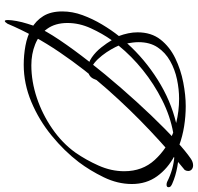

<svg xmlns="http://www.w3.org/2000/svg" viewBox="-32 -644 806 781"><g transform="rotate(90 370.5 -253.0)"><path d="M243 53Q204 53 165.5 46Q127 39 95.5 21.5Q64 4 45 -26.5Q26 -57 26 -104Q26 -145 41 -186Q56 -227 79 -265.5Q102 -304 126 -334Q119 -353 115 -372Q111 -391 111 -410Q111 -466 140.5 -503.5Q170 -541 216.5 -563.5Q263 -586 315 -596Q367 -606 411 -606Q452 -606 493 -599.5Q534 -593 572 -579H582Q617 -579 656.5 -572Q696 -565 727 -551Q732 -549 736.5 -545.5Q741 -542 741 -536Q741 -528 731 -528Q728 -528 725.5 -528.5Q723 -529 720 -530Q669 -556 614 -560Q665 -533 696.5 -489.5Q728 -446 728 -387Q728 -329 700.5 -272.5Q673 -216 639 -171Q594 -112 531 -60.5Q468 -9 394 22Q320 53 243 53ZM156 -368Q220 -439 304 -492Q388 -545 480 -567Q432 -579 381 -579Q343 -579 302.5 -570.5Q262 -562 227.5 -542.5Q193 -523 172 -491.5Q151 -460 151 -414Q151 -403 152.5 -391Q154 -379 156 -368ZM245 22Q311 22 378 -0.5Q445 -23 503.5 -63.5Q562 -104 600 -157Q630 -200 653 -251.5Q676 -303 676 -356Q676 -430 630 -480Q584 -530 519 -555Q452 -543 386.5 -510Q321 -477 264.5 -431.5Q208 -386 165 -333Q170 -321 180.5 -302.5Q191 -284 205.5 -265.5Q220 -247 235.5 -234.5Q251 -222 266 -222Q279 -222 285 -232.5Q291 -243 292.5 -256.5Q294 -270 295 -279Q295 -287 303 -287Q311 -287 311 -278Q311 -254 300 -231Q289 -208 260 -208Q236 -208 213 -224Q190 -240 172 -263Q154 -286 143 -305Q116 -267 94.5 -220Q73 -173 73 -125Q73 -75 97 -42Q121 -9 160 6.5Q199 22 245 22ZM65 130Q61 130 61 117Q61 104 65 82Q69 60 76 38L87 4Q104 -36 142 -92.5Q180 -149 230.5 -213.5Q281 -278 337.5 -343Q394 -408 449 -465.5Q504 -523 550 -565Q596 -607 624 -626Q638 -636 652 -636Q662 -636 668.5 -630.5Q675 -625 675 -616Q675 -609 671 -602Q596 -541 511.5 -461.5Q427 -382 344.5 -289Q262 -196 192 -93Q122 10 76 119Q69 130 65 130Z"/></g></svg>

Font: Bonheur Royale
Style: Regular
Weight: 400
Designer: Robert E. Leuschke
Foundry: Robert E. Leuschke
Version: Version 1.010; ttfautohint (v1.8.3)